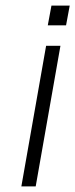

<svg xmlns="http://www.w3.org/2000/svg" viewBox="-20 -663 268 683"><path d="M163 -643H228L215 -573H150ZM144 -500H195L107 0H56Z"/></svg>

Font: Overused Grotesk Light
Style: Italic
Weight: 300
Italic angle: -10°
Version: Version 0.003